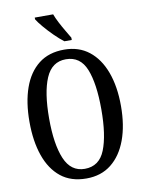

<svg xmlns="http://www.w3.org/2000/svg" viewBox="-100 -1000 811 1079"><g transform="rotate(-10 305.5 -460.5)"><path d="M305 10Q217 10 159.5 -36Q102 -82 73 -165Q44 -248 44 -359Q44 -470 73 -552Q102 -634 160 -679.5Q218 -725 306 -725Q389 -725 447 -679.5Q505 -634 535.5 -551.5Q566 -469 566 -358Q566 -247 535.5 -164.5Q505 -82 447 -36Q389 10 305 10ZM305 -45Q388 -45 421 -128Q454 -211 454 -358Q454 -506 421 -588Q388 -670 306 -670Q226 -670 191 -588Q156 -506 156 -358Q156 -211 191 -128Q226 -45 305 -45ZM316 -771Q292 -789 263 -817.5Q234 -846 209.5 -875Q185 -904 175 -921V-931H280Q288 -909 302 -882Q316 -855 331.5 -829Q347 -803 358 -784V-771Z"/></g></svg>

Font: Noto Serif Tamil ExtraCondensed Medium
Style: Regular
Weight: 500
Width: 2
Designer: Indian Type Foundry, Tom Grace, and the Monotype Design Team
Foundry: Monotype Imaging Inc.
Version: Version 2.004; ttfautohint (v1.8.4.7-5d5b)